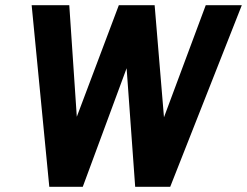

<svg xmlns="http://www.w3.org/2000/svg" viewBox="-20 -720 952 740"><path d="M773 -700 612 -268 576 -700H438L276 -270L247 -700H102L170 0H299L468 -457L501 0H636L912 -700Z"/></svg>

Font: Arthouse Owned
Style: Bold Italic
Weight: 700
Italic angle: -10°
Designer: Jeremy Tribby
Foundry: Tribby Type
Version: Version 1.000;PS 001.000;hotconv 1.0.88;makeotf.lib2.5.64775